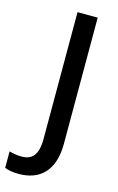

<svg xmlns="http://www.w3.org/2000/svg" viewBox="-209 -768 624 1019"><g transform="rotate(15 102.5 -259.0)"><path d="M4 196C118 196 195 130 195 -21V-714H84V-16C84 79 45 103 -5 103C-31 103 -53 98 -73 93V183C-55 191 -30 196 4 196Z"/></g></svg>

Font: Noto Sans Thai Medium
Style: Regular
Weight: 500
Designer: Monotype Design Team
Foundry: Monotype Imaging Inc.
Version: Version 1.901